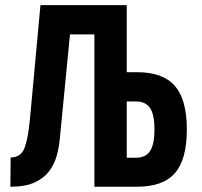

<svg xmlns="http://www.w3.org/2000/svg" viewBox="-20 -710 768 730"><path d="M133.8 -690.4H461.9V-435.5H501Q599.6 -435.5 645 -383.3Q690.4 -331.1 690.4 -217.8Q690.4 -103.5 645 -51.8Q599.6 0 501 0H338.9V-579.1H246.1L207 -178.7Q204.1 -148.4 195.3 -116.7Q186.5 -85 166.5 -58.6Q146.5 -32.2 111.3 -16.1Q76.2 0 19.5 0L20.5 -111.3Q59.6 -111.3 73.2 -147.5Q86.9 -183.6 93.8 -256.8ZM461.9 -324.2V-110.4H497.1Q534.2 -110.4 550.8 -136.2Q567.4 -162.1 567.4 -217.8Q567.4 -273.4 550.8 -298.8Q534.2 -324.2 497.1 -324.2Z"/></svg>

Font: Dinish Condensed
Style: Bold
Weight: 700
Width: 3
Designer: Bert Driehuis
Foundry: Playbeing
Version: Version 3.006; git-39231f3c-release